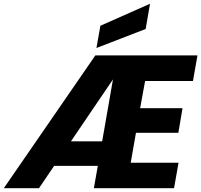

<svg xmlns="http://www.w3.org/2000/svg" viewBox="-65 -995 1064 1015"><path d="M465.8 -858.9 728 -975.1 705.1 -841.8 444.8 -741.2ZM532.2 -575.2 310.1 -248H475.1ZM955.1 -566.9H702.1L675.8 -422.9H899.9L877.9 -293H653.8L626 -134.8H878.9L855 0H431.2L452.1 -118.2H221.2L141.1 0H-44.9L439 -702.1H979Z"/></svg>

Font: Poppins
Style: Bold Italic
Weight: 700
Italic angle: -10°
Designer: Ninad Kale (Devanagari), Jonny Pinhorn (Latin)
Foundry: Indian Type Foundry
Version: Version 3.200;PS 1.000;hotconv 16.6.54;makeotf.lib2.5.65590